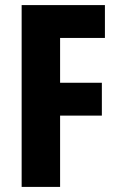

<svg xmlns="http://www.w3.org/2000/svg" viewBox="-20 -734 474 754"><path d="M216 0V-280H380V-409H216V-585H392V-714H65V0Z"/></svg>

Font: Noto Sans Sinhala UI ExtraCondensed ExtraBold
Style: Regular
Weight: 800
Width: 2
Designer: Jelle Bosma - Monotype Design Team
Foundry: Monotype Imaging Inc.
Version: Version 2.006